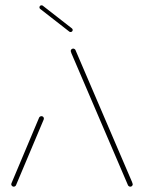

<svg xmlns="http://www.w3.org/2000/svg" viewBox="-20 -701 541 721"><path d="M31.5 0Q27.8 0 25 -2.8Q22.2 -5.6 22.2 -9.3Q22.2 -11.5 23 -12.6L127 -259.6Q128.1 -261.9 130.6 -263.3Q133 -264.8 135.6 -264.8Q139.6 -264.8 142.2 -262.2Q144.8 -259.6 144.8 -255.6Q144.8 -253.3 144.1 -252.2L40 -5.2Q38.9 -3 36.5 -1.5Q34.1 0 31.5 0ZM478.5 -9.3Q478.5 -5.6 475.9 -2.8Q473.3 0 469.3 0Q466.7 0 464.3 -1.5Q461.9 -3 460.7 -5.2L248.1 -501.1Q245.6 -507.8 245.6 -509.3Q245.6 -513.3 248.3 -515.9Q251.1 -518.5 254.8 -518.5Q257.4 -518.5 259.8 -517Q262.2 -515.6 263.3 -513.3L475.9 -17.4Q478.5 -11.1 478.5 -9.3ZM128.1 -673.3Q128.1 -676.7 130.4 -678.9Q132.6 -681.1 135.9 -681.1Q138.9 -681.1 140.7 -679.6L250 -594.4Q253 -592.2 253 -588.5Q253 -585.2 250.7 -583Q248.5 -580.7 245.2 -580.7Q242.2 -580.7 240.4 -582.2L131.1 -667.4Q128.1 -669.6 128.1 -673.3Z"/></svg>

Font: 26F Galaxy Sans Hairline
Style: Regular
Weight: 50
Designer: C₂₉H₂₅N₃O₅
Version: Version 1.100